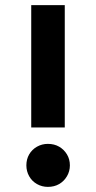

<svg xmlns="http://www.w3.org/2000/svg" viewBox="-20 -725 375 750"><path d="M102 -227V-705H233V-227ZM167 5Q144 5 124.5 -6Q105 -17 94 -36.5Q83 -56 83 -79Q83 -103 94 -122Q105 -141 124.5 -152Q144 -163 167 -163Q192 -163 211 -152Q230 -141 241.5 -122Q253 -103 253 -79Q253 -56 241.5 -36.5Q230 -17 211 -6Q192 5 167 5Z"/></svg>

Font: TikTok Sans 24pt SemiBold
Style: Regular
Weight: 600
Version: Version 4.000